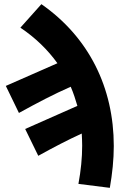

<svg xmlns="http://www.w3.org/2000/svg" viewBox="-20 -721 580 923"><path d="M508 182C520 113 527 46 527 -19C527 -300 407 -542 179 -701L78 -588C151 -539 210 -481 256 -417L8 -308L71 -178C160 -227 238 -268 320 -304C333 -274 343 -243 352 -212L101 -101L164 28C238 -13 305 -48 373 -79C374 -60 375 -41 375 -21C375 38 369 98 357 163Z"/></svg>

Font: DAIFUKU Sans
Style: Bold
Weight: 700
Designer: Original font ‘Source Han Sans JP’ : Paul D. Hunt
Foundry: Daifuku
Version: Version 1.000